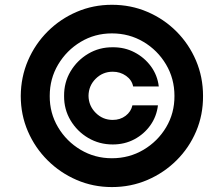

<svg xmlns="http://www.w3.org/2000/svg" viewBox="-20 -758 922 790"><path d="M440.4 11.7Q363.3 11.7 295.4 -17.6Q227.5 -46.9 175.8 -98.4Q124 -149.9 94.7 -217.8Q65.4 -285.6 65.4 -363.3Q65.9 -440.9 95.2 -509Q124.5 -577.1 176.3 -628.7Q228 -680.2 295.7 -709.2Q363.3 -738.3 440.4 -738.3Q518.6 -738.3 586.4 -709.2Q654.3 -680.2 705.8 -628.7Q757.3 -577.1 786.4 -509Q815.4 -440.9 815.4 -363.3Q815.9 -285.6 787.1 -217.8Q758.3 -149.9 706.5 -98.4Q654.8 -46.9 586.7 -17.6Q518.6 11.7 440.4 11.7ZM440.4 -106.9Q511.7 -106.9 570.3 -141.6Q628.9 -176.3 663.6 -234.4Q698.2 -292.5 697.8 -363.3Q697.8 -434.6 663.1 -492.9Q628.4 -551.3 570.1 -585.9Q511.7 -620.6 440.4 -620.6Q370.1 -620.6 312 -585.7Q253.9 -550.8 219.2 -492.4Q184.6 -434.1 184.6 -363.3Q184.1 -293 218.8 -234.6Q253.4 -176.3 311.8 -141.6Q370.1 -106.9 440.4 -106.9ZM243.7 -363.3Q243.2 -418.9 270.3 -464.4Q297.4 -509.8 343 -536.9Q388.7 -564 443.8 -563.5Q492.7 -564 533.4 -542.7Q574.2 -521.5 601.1 -484.9Q627.9 -448.2 633.3 -402.3H527.8Q522.5 -429.2 498.5 -446Q474.6 -462.9 443.8 -462.9Q402.8 -462.9 373.8 -434.1Q344.7 -405.3 344.2 -363.8Q344.7 -322.8 373.8 -293.7Q402.8 -264.6 443.8 -264.6Q474.6 -264.6 496.8 -281.5Q519 -298.3 524.9 -324.7H629.9Q624.5 -278.8 598.6 -242.4Q572.8 -206.1 532.7 -184.8Q492.7 -163.6 443.8 -163.6Q388.7 -163.6 343 -190.4Q297.4 -217.3 270.3 -262.7Q243.2 -308.1 243.7 -363.3Z"/></svg>

Font: Inter Tight
Style: Bold
Weight: 700
Designer: Rasmus Andersson
Foundry: rsms
Version: Version 3.004; ttfautohint (v1.8.4.7-5d5b)